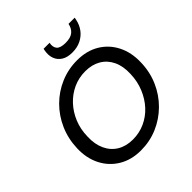

<svg xmlns="http://www.w3.org/2000/svg" viewBox="-243 -1093 1275 1275"><g transform="rotate(-45 394.0 -455.5)"><path d="M350 12Q261 12 194.5 -28Q128 -68 92.5 -138Q57 -208 60 -298Q63 -386 96 -461Q129 -536 185.5 -592.5Q242 -649 316 -680.5Q390 -712 473 -712Q563 -712 629 -672.5Q695 -633 730.5 -563Q766 -493 763 -402Q761 -315 728 -239.5Q695 -164 638 -107.5Q581 -51 507.5 -19.5Q434 12 350 12ZM364 -77Q424 -77 477 -101Q530 -125 570 -168.5Q610 -212 634 -270.5Q658 -329 660 -397Q663 -467 639 -517.5Q615 -568 569 -595Q523 -622 460 -622Q399 -622 346.5 -598Q294 -574 253.5 -531Q213 -488 189 -430Q165 -372 164 -304Q161 -235 185 -183.5Q209 -132 255 -104.5Q301 -77 364 -77ZM488 -770Q442 -770 413 -788Q384 -806 372 -837Q360 -868 367 -908L370 -923H426Q419 -887 436 -867Q453 -847 502 -847Q549 -847 573 -867Q597 -887 604 -923H662L659 -907Q651 -867 628.5 -836.5Q606 -806 570.5 -788Q535 -770 488 -770Z"/></g></svg>

Font: DM Sans 17pt Medium
Style: Italic
Weight: 500
Italic angle: -10°
Version: Version 4.004;gftools[0.9.30]